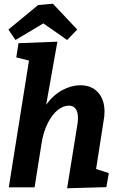

<svg xmlns="http://www.w3.org/2000/svg" viewBox="-20 -1002 641 1027"><path d="M494 -98 562 -76 549 -1 339 5 393 -330Q397 -350 397 -371Q397 -402 385 -419.5Q373 -437 348 -437Q319 -437 289 -413.5Q259 -390 235 -342.5Q211 -295 201 -227L165 0H27L135 -678L67 -695L79 -771L287 -779L227 -442Q265 -494 313.5 -520Q362 -546 410 -546Q469 -546 504 -508Q539 -470 539 -405Q539 -382 535 -361ZM263 -982 393 -844 339 -788 212 -877 63 -788 25 -844 184 -975Z"/></svg>

Font: Bitter Pro
Style: Bold Italic
Weight: 700
Italic angle: -9°
Designer: Sol Matas, and Bitter project Authors
Foundry: Sol Matas
Version: Version 1.010